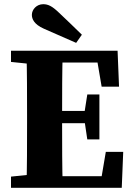

<svg xmlns="http://www.w3.org/2000/svg" viewBox="-20 -900 635 920"><path d="M32.7 0H193.7V-68.7H177.9L32.7 -53.7V0ZM106.7 0H280.6C277.6 -103 277.6 -207 277.6 -314.1V-347C277.6 -452 277.6 -556 280.6 -657H106.7C109.7 -554 109.7 -450 109.7 -347V-310C109.7 -205 109.7 -101 106.7 0ZM193.7 0H563.4L570.4 -172.2H487L462.2 -25.8L497.2 -55.8H193.7V0ZM193.7 -309.6H413.9V-368.6H193.7V-309.6ZM398.3 -231.9H456.3V-447.3H398.3L383.3 -351.4V-332.8L398.3 -231.9ZM32.7 -603.3 177.9 -588.3H193.7V-657H32.7V-603.3ZM467 -484.8H550.4L543.4 -657H193.7V-600.5H477.2L442.2 -630.5L467 -484.8ZM372.3 -733.7C335.1 -770.5 296.9 -806.6 261.3 -840.4C229.7 -870.6 210.5 -879.9 187 -879.9C155.5 -879.9 132.7 -854.6 132.7 -828.8C132.7 -810.1 142.1 -783.7 190.6 -762.3C242.9 -738.9 294.3 -716.6 344.9 -694.6L372.3 -733.7Z"/></svg>

Font: Source Serif Variable
Style: Regular
Weight: 389
Designer: Frank Grießhammer
Foundry: Adobe Systems Incorporated
Version: Version 3.001;hotconv 1.0.111;makeotfexe 2.5.65597